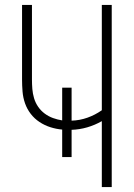

<svg xmlns="http://www.w3.org/2000/svg" viewBox="-20 -755 540 775"><path d="M391 0V-266Q363 -250 332 -241Q301 -232 269 -231V-121H231V-232Q207 -234 183.5 -241.5Q160 -249 139.5 -262.5Q119 -276 104 -295.5Q89 -315 81 -338Q73 -361 71 -385.5Q69 -410 69 -434V-735H109V-434Q109 -415 110.5 -396Q112 -377 117.5 -358.5Q123 -340 134 -324Q145 -308 160.5 -296.5Q176 -285 194 -278.5Q212 -272 231 -269V-401H269V-268Q302 -269 333 -280Q364 -291 391 -310V-735H431V0Z"/></svg>

Font: Iosevka Term Curly Extralight
Style: Regular
Weight: 200
Designer: Belleve Invis
Foundry: Belleve Invis
Version: Version 32.3.0